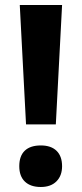

<svg xmlns="http://www.w3.org/2000/svg" viewBox="-20 -734 326 767"><path d="M59 -714H228L203 -237H84ZM57 -70Q57 -111 79 -132Q101 -153 143 -153Q184 -153 206 -131.5Q228 -110 228 -70Q228 -32 205.5 -9.5Q183 13 143 13Q102 13 79.5 -8.5Q57 -30 57 -70Z"/></svg>

Font: OpenSansMMV
Style: Bold
Weight: 700
Foundry: Ascender Corporation
Version: Version 4.001